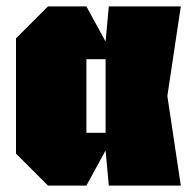

<svg xmlns="http://www.w3.org/2000/svg" viewBox="-20 -580 605 600"><path d="M130 0 30 -100V-460L130 -560H250L310 -450L320 -560H545L503 -280L545 0H320L310 -110L250 0ZM250 -165H310V-395H250Z"/></svg>

Font: Tektur Condensed Black
Style: Regular
Weight: 900
Width: 3
Designer: Adam Jagosz
Foundry: Adam Jagosz
Version: Version 1.005;gftools[0.9.30]